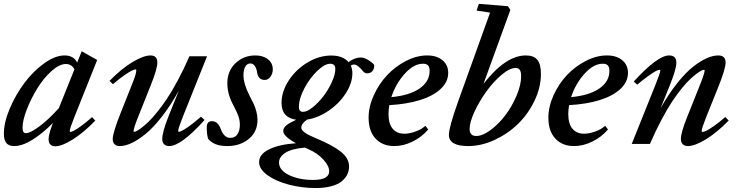

<svg xmlns="http://www.w3.org/2000/svg" viewBox="-26 -745 3825 994"><path d="M47.4 11.2Q20 11.2 7.1 -4.2Q-5.9 -19.5 -5.9 -53.7Q-5.9 -110.8 24.4 -182.6Q54.7 -254.4 99.9 -314.9Q145 -375.5 202.1 -416.7Q259.3 -458 308.6 -458Q354.5 -458 373.5 -421.4L397 -479.5L477.1 -434.6L359.9 -141.1Q335 -79.1 335 -66.4Q335 -62 337.9 -62Q343.8 -62 356.2 -68.1Q368.7 -74.2 394 -92.5Q419.4 -110.8 450.7 -138.7L467.3 -120.6Q405.8 -57.1 349.9 -22.5Q293.9 12.2 261.2 12.2Q225.6 12.2 225.6 -24.9Q225.6 -50.3 248 -108.4Q195.3 -54.7 142.3 -21.7Q89.4 11.2 47.4 11.2ZM90.8 -85Q90.8 -69.3 95 -62.5Q99.1 -55.7 108.4 -55.7Q131.8 -55.7 180.7 -92.8Q229.5 -129.9 278.8 -185.5L359.4 -386.2Q344.7 -413.6 314.9 -413.6Q280.8 -413.6 239.5 -376Q198.2 -338.4 166.3 -286.1Q134.3 -233.9 112.5 -177.5Q90.8 -121.1 90.8 -85Z M594.2 11.2Q576.7 11.2 567.1 1.7Q557.6 -7.8 557.6 -25.4Q557.6 -57.1 599.6 -162.6L656.2 -305.2Q679.7 -362.3 679.7 -380.4Q679.7 -385.7 676.3 -385.7Q669.9 -385.7 656.5 -379.4Q643.1 -373 616.7 -354.7Q590.3 -336.4 558.6 -309.1L541 -326.2Q602.1 -389.2 659.9 -423.6Q717.8 -458 752.9 -458Q788.6 -458 788.6 -420.9Q788.6 -388.7 754.9 -304.7L693.4 -150.4Q665.5 -82 665.5 -66.4Q665.5 -62.5 669.4 -62.5Q672.4 -62.5 681.2 -66.7Q689.9 -70.8 705.8 -82.8Q721.7 -94.7 741 -112.8Q760.3 -130.9 785.6 -162.1Q811 -193.4 837.2 -232.2Q863.3 -271 894.3 -328.6Q925.3 -386.2 954.6 -453.6H1045.9L922.4 -145Q896.5 -80.6 896.5 -67.4Q896.5 -62.5 899.9 -62.5Q909.2 -62.5 939 -81.8Q968.8 -101.1 1014.6 -140.6L1033.2 -124Q911.6 11.2 850.1 11.2Q833 11.2 823.5 1.7Q814 -7.8 814 -25.4Q814 -60.5 845.7 -141.1L899.9 -275.9Q856.9 -198.2 811.3 -140.1Q765.6 -82 726.1 -50.3Q686.5 -18.6 653.8 -3.7Q621.1 11.2 594.2 11.2Z M1149.9 11.2Q1081.1 11.2 1051.3 -26.9Q1044.4 -48.3 1044.4 -85.4Q1044.4 -117.7 1070.8 -117.7Q1102.1 -117.7 1116.7 -77.6Q1133.8 -31.2 1165.5 -31.2Q1191.4 -31.2 1203.6 -50.5Q1215.8 -69.8 1215.8 -99.1Q1215.8 -122.1 1208.3 -143.6Q1200.7 -165 1183.6 -197.3Q1150.9 -256.8 1150.9 -313.5Q1150.9 -377.9 1193.4 -418Q1235.8 -458 1295.9 -458Q1335.9 -458 1361.1 -438.2Q1386.2 -418.5 1386.2 -385.7Q1386.2 -364.3 1374.3 -347.7Q1362.3 -331.1 1344.2 -331.1Q1310.1 -331.1 1304.7 -372.1Q1302.2 -390.6 1293 -403.6Q1283.7 -416.5 1270.5 -416.5Q1252.9 -416.5 1243.7 -399.7Q1234.4 -382.8 1234.4 -356.4Q1234.4 -311 1266.6 -248Q1280.8 -221.2 1287.8 -206.1Q1294.9 -190.9 1301 -168.5Q1307.1 -146 1307.1 -124Q1307.1 -63.5 1262.5 -26.1Q1217.8 11.2 1149.9 11.2Z M1607.9 228.5Q1537.6 228.5 1470.5 211.2Q1403.3 193.8 1359.4 162.4Q1315.4 130.9 1315.4 93.8Q1315.4 53.2 1367.9 27.8Q1420.4 2.4 1506.3 -3.4Q1440.4 -40 1440.4 -66.4Q1440.4 -82.5 1455.8 -95.5Q1471.2 -108.4 1507.3 -125Q1431.6 -136.2 1431.6 -211.9Q1431.6 -271.5 1469.2 -328.9Q1506.8 -386.2 1566.7 -421.9Q1626.5 -457.5 1688.5 -457.5Q1749.5 -457.5 1778.3 -423.3Q1810.1 -447.3 1841.8 -447.3Q1868.2 -447.3 1904.3 -417Q1906.7 -415.5 1909.2 -411.6Q1911.6 -407.7 1911.6 -406.2Q1911.6 -387.7 1901.6 -376.5Q1891.6 -365.2 1874 -365.2Q1863.3 -365.2 1854.5 -375Q1825.2 -411.1 1807.1 -411.1Q1798.3 -411.1 1790 -405.3Q1798.3 -387.7 1798.3 -366.7Q1798.3 -314.9 1764.2 -262Q1730 -209 1675.5 -171.9Q1621.1 -134.8 1564 -126Q1533.7 -104.5 1533.7 -84Q1533.7 -60.5 1603 -32.2Q1693.4 4.9 1737.3 39.3Q1781.2 73.7 1781.2 116.7Q1781.2 138.7 1772.2 157.7Q1763.2 176.8 1743.9 193.1Q1724.6 209.5 1689.7 219Q1654.8 228.5 1607.9 228.5ZM1543.5 -166Q1564 -166 1593.3 -189.7Q1622.6 -213.4 1648.2 -246.8Q1673.8 -280.3 1691.9 -319.8Q1710 -359.4 1710 -388.2Q1710 -415 1683.6 -415Q1655.3 -415 1616.7 -378.2Q1578.1 -341.3 1549.8 -287.8Q1521.5 -234.4 1521.5 -191.9Q1521.5 -177.7 1526.9 -171.9Q1532.2 -166 1543.5 -166ZM1418.5 96.2Q1418.5 136.2 1470.2 161.4Q1522 186.5 1595.2 186.5Q1678.2 186.5 1678.2 141.6Q1678.2 114.3 1648.4 81.5Q1618.7 48.8 1572.8 28.3Q1560.5 23.4 1551.8 19Q1482.9 25.4 1450.7 46.4Q1418.5 67.4 1418.5 96.2Z M2015.1 11.2Q1954.1 11.2 1918.2 -27.6Q1882.3 -66.4 1882.3 -135.3Q1882.3 -192.9 1909.2 -252Q1936 -311 1978.3 -356Q2020.5 -400.9 2075.9 -429.4Q2131.3 -458 2185.5 -458Q2234.9 -458 2264.6 -433.3Q2294.4 -408.7 2294.4 -367.7Q2294.4 -320.3 2254.4 -283.7Q2214.4 -247.1 2146.2 -226.3Q2078.1 -205.6 1989.7 -200.7Q1985.4 -177.2 1985.4 -155.3Q1985.4 -103.5 2007.3 -78.1Q2029.3 -52.7 2067.9 -52.7Q2092.3 -52.7 2123.5 -63.5Q2154.8 -74.2 2176.3 -93.8L2190.9 -74.7Q2157.2 -35.2 2109.9 -12Q2062.5 11.2 2015.1 11.2ZM2163.6 -415Q2117.2 -415.5 2070.3 -364.3Q2023.4 -313 2000 -242.2Q2092.8 -250.5 2145.5 -286.4Q2198.2 -322.3 2198.2 -377.9Q2198.2 -397.9 2189.7 -406.7Q2181.2 -415.5 2163.6 -415Z M2398.4 11.2Q2297.9 11.2 2297.9 -46.9Q2297.9 -84.5 2344.7 -216.8L2511.2 -679.7L2441.4 -690.4L2453.1 -725.1L2603.5 -712.9L2616.2 -693.8L2477.1 -311Q2591.8 -458 2696.3 -458Q2737.3 -458 2755.9 -435.3Q2774.4 -412.6 2774.4 -362.8Q2774.4 -292.5 2741.2 -223.4Q2708 -154.3 2655.5 -103.3Q2603 -52.2 2534.4 -20.5Q2465.8 11.2 2398.4 11.2ZM2671.9 -350.1Q2671.9 -372.6 2665.3 -382.8Q2658.7 -393.1 2643.1 -393.1Q2612.3 -393.1 2569.8 -356.9Q2527.3 -320.8 2491.5 -270.8Q2455.6 -220.7 2430.4 -166.5Q2405.3 -112.3 2405.3 -78.1Q2405.3 -41 2439 -41Q2472.7 -41 2514.2 -72Q2555.7 -103 2590.1 -148.4Q2624.5 -193.8 2648.2 -249.5Q2671.9 -305.2 2671.9 -350.1Z M2945.8 11.2Q2884.8 11.2 2848.9 -27.6Q2813 -66.4 2813 -135.3Q2813 -192.9 2839.8 -252Q2866.7 -311 2908.9 -356Q2951.2 -400.9 3006.6 -429.4Q3062 -458 3116.2 -458Q3165.5 -458 3195.3 -433.3Q3225.1 -408.7 3225.1 -367.7Q3225.1 -320.3 3185.1 -283.7Q3145 -247.1 3076.9 -226.3Q3008.8 -205.6 2920.4 -200.7Q2916 -177.2 2916 -155.3Q2916 -103.5 2938 -78.1Q2960 -52.7 2998.5 -52.7Q3022.9 -52.7 3054.2 -63.5Q3085.4 -74.2 3106.9 -93.8L3121.6 -74.7Q3087.9 -35.2 3040.5 -12Q2993.2 11.2 2945.8 11.2ZM3094.2 -415Q3047.9 -415.5 3001 -364.3Q2954.1 -313 2930.7 -242.2Q3023.4 -250.5 3076.2 -286.4Q3128.9 -322.3 3128.9 -377.9Q3128.9 -397.9 3120.4 -406.7Q3111.8 -415.5 3094.2 -415Z M3244.6 0 3365.7 -301.8Q3392.6 -369.1 3392.6 -379.9Q3392.6 -383.8 3387.7 -383.8Q3382.3 -383.8 3369.1 -377Q3356 -370.1 3330.1 -351.6Q3304.2 -333 3272.9 -306.6L3254.9 -322.8Q3378.4 -458 3438 -458Q3475.6 -458 3475.6 -420.9Q3475.6 -388.2 3442.9 -306.2L3394 -185.1Q3436.5 -260.3 3481 -315.7Q3525.4 -371.1 3564 -400.9Q3602.5 -430.7 3634.3 -444.3Q3666 -458 3692.4 -458Q3730.5 -458 3730.5 -420.9Q3730.5 -387.7 3688.5 -284.2L3631.3 -142.1Q3606.4 -79.6 3606.4 -66.9Q3606.4 -62 3611.3 -62Q3617.7 -62 3630.9 -68.1Q3644 -74.2 3670.4 -92.8Q3696.8 -111.3 3729 -139.2L3746.6 -121.1Q3684.6 -57.6 3627.7 -23.2Q3570.8 11.2 3535.6 11.2Q3518.1 11.2 3508.5 1.7Q3499 -7.8 3499 -25.4Q3499 -58.6 3532.7 -142.6L3594.2 -296.4Q3622.1 -365.7 3622.1 -380.4Q3622.1 -383.8 3618.2 -383.8Q3615.2 -383.8 3606.9 -380.1Q3598.6 -376.5 3583 -365.2Q3567.4 -354 3548.8 -336.9Q3530.3 -319.8 3505.4 -289.6Q3480.5 -259.3 3454.8 -220.9Q3429.2 -182.6 3398.7 -125.2Q3368.2 -67.9 3338.9 0Z"/></svg>

Font: Elstob 8pt SemiBold
Style: Italic
Weight: 600
Italic angle: -20°
Designer: Peter S. Baker
Version: Version 1.015